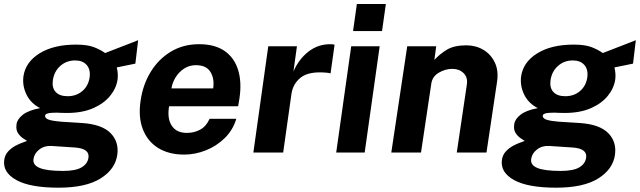

<svg xmlns="http://www.w3.org/2000/svg" viewBox="-41 -742 3113 934"><path d="M243.5 171Q105.5 171 38.5 133.8Q-28.5 96.5 -20.5 36.5Q-17 11.5 -1.5 -5.2Q14 -22 33.5 -32.5Q53 -43 69.2 -48.5Q85.5 -54 90.5 -56.5Q84.5 -60.5 70.8 -69.5Q57 -78.5 46.2 -95Q35.5 -111.5 39.5 -138Q43 -162.5 70.2 -184Q97.5 -205.5 154 -216Q109 -239 88 -281.8Q67 -324.5 73 -370.5Q83 -440 151.5 -482.5Q220 -525 328.5 -525Q383 -525 414.8 -513Q446.5 -501 470.5 -484Q488 -491 517.2 -502.2Q546.5 -513.5 577.5 -525.5Q608.5 -537.5 631 -546.5L617.5 -432.5L527 -414Q534.5 -384 531 -356Q525 -313 494.8 -275.8Q464.5 -238.5 411.8 -215.5Q359 -192.5 284.5 -192.5Q273 -192.5 257.2 -193Q241.5 -193.5 234.5 -194Q204 -194 191 -190.2Q178 -186.5 178 -177.5Q179.5 -164.5 199.5 -158.8Q219.5 -153 256 -150Q274 -148.5 301.5 -147.2Q329 -146 359.5 -143.5Q454.5 -137 496.5 -94.8Q538.5 -52.5 529.5 11.5Q519.5 81.5 448 126.2Q376.5 171 243.5 171ZM288 -274Q330 -274 359.5 -299Q389 -324 395 -366Q400 -403.5 380.8 -425.8Q361.5 -448 324.5 -448Q282 -448 252 -421Q222 -394 216 -351Q211 -315 230 -294.5Q249 -274 288 -274ZM266 89.5Q327 89.5 356.2 72Q385.5 54.5 389.5 24Q395 -19.5 323 -24.5L209.5 -32Q175 -34 150.2 -14.8Q125.5 4.5 122 31.5Q117.5 61 152.5 75.2Q187.5 89.5 266 89.5Z M855 10Q780 10 728.2 -22.2Q676.5 -54.5 653.8 -113.5Q631 -172.5 643 -252.5Q654 -330 692 -392.2Q730 -454.5 790.2 -490.8Q850.5 -527 927.5 -527Q1004.5 -527 1052 -493.8Q1099.5 -460.5 1117.5 -401.2Q1135.5 -342 1124 -264.5L1117.5 -225H781.5Q771.5 -165.5 794.5 -130.5Q817.5 -95.5 868 -95.5Q904 -95.5 933.2 -111.5Q962.5 -127.5 978.5 -164H1108.5Q1092 -109 1052 -70Q1012 -31 960 -10.5Q908 10 855 10ZM793 -312H996Q1003 -359 982.8 -392Q962.5 -425 912 -425Q880 -425 854.8 -408.5Q829.5 -392 813.5 -366.2Q797.5 -340.5 793 -312Z M1191.5 0 1264 -517H1403.5L1386.5 -394.5Q1412.5 -454 1459 -490.5Q1505.5 -527 1565.5 -527Q1581.5 -527 1586.5 -524L1567 -385Q1563 -386.5 1557.2 -387.2Q1551.5 -388 1547 -388.5Q1462.5 -396 1423 -365.5Q1383.5 -335 1376.5 -283L1336.5 0Z M1676.5 -591 1695 -722.5H1836L1817.5 -591ZM1594.5 0 1667.5 -517H1806L1733 0Z M1862.5 0 1940 -517H2081L2072 -450.5Q2098 -479 2133 -500.2Q2168 -521.5 2227.5 -521.5Q2273.5 -521.5 2310.2 -499.8Q2347 -478 2366 -438.2Q2385 -398.5 2377 -344.5L2325.5 0H2181L2229.5 -327Q2236 -365 2214.5 -386Q2193 -407 2160 -407Q2125.5 -407 2093.8 -388.5Q2062 -370 2057 -334.5L2007 0Z M2664.5 171Q2526.5 171 2459.5 133.8Q2392.5 96.5 2400.5 36.5Q2404 11.5 2419.5 -5.2Q2435 -22 2454.5 -32.5Q2474 -43 2490.2 -48.5Q2506.5 -54 2511.5 -56.5Q2505.5 -60.5 2491.8 -69.5Q2478 -78.5 2467.2 -95Q2456.5 -111.5 2460.5 -138Q2464 -162.5 2491.2 -184Q2518.5 -205.5 2575 -216Q2530 -239 2509 -281.8Q2488 -324.5 2494 -370.5Q2504 -440 2572.5 -482.5Q2641 -525 2749.5 -525Q2804 -525 2835.8 -513Q2867.5 -501 2891.5 -484Q2909 -491 2938.2 -502.2Q2967.5 -513.5 2998.5 -525.5Q3029.5 -537.5 3052 -546.5L3038.5 -432.5L2948 -414Q2955.5 -384 2952 -356Q2946 -313 2915.8 -275.8Q2885.5 -238.5 2832.8 -215.5Q2780 -192.5 2705.5 -192.5Q2694 -192.5 2678.2 -193Q2662.5 -193.5 2655.5 -194Q2625 -194 2612 -190.2Q2599 -186.5 2599 -177.5Q2600.5 -164.5 2620.5 -158.8Q2640.5 -153 2677 -150Q2695 -148.5 2722.5 -147.2Q2750 -146 2780.5 -143.5Q2875.5 -137 2917.5 -94.8Q2959.5 -52.5 2950.5 11.5Q2940.5 81.5 2869 126.2Q2797.5 171 2664.5 171ZM2709 -274Q2751 -274 2780.5 -299Q2810 -324 2816 -366Q2821 -403.5 2801.8 -425.8Q2782.5 -448 2745.5 -448Q2703 -448 2673 -421Q2643 -394 2637 -351Q2632 -315 2651 -294.5Q2670 -274 2709 -274ZM2687 89.5Q2748 89.5 2777.2 72Q2806.5 54.5 2810.5 24Q2816 -19.5 2744 -24.5L2630.5 -32Q2596 -34 2571.2 -14.8Q2546.5 4.5 2543 31.5Q2538.5 61 2573.5 75.2Q2608.5 89.5 2687 89.5Z"/></svg>

Font: Public Sans
Style: Bold Italic
Weight: 700
Italic angle: -8°
Designer: The Public Sans project authors (U.S. Web Design System). Libre Franklin designed by Pablo Impallari and Rodrigo Fuenzal
Version: Version 1.008; ttfautohint (v1.8.1) -l 8 -r 50 -G 200 -x 14 